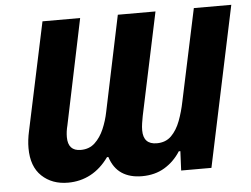

<svg xmlns="http://www.w3.org/2000/svg" viewBox="-51 -778 1113 853"><g transform="rotate(-5 505.0 -352.0)"><path d="M219 10Q148 10 102.5 -33Q57 -76 57 -158Q57 -194 66 -234L168 -714H336L238 -244Q231 -217 231 -192Q231 -130 288 -130Q326 -130 351 -153.5Q376 -177 391.5 -213Q407 -249 415 -289L504 -714H672L575 -256Q572 -240 569.5 -224Q567 -208 567 -193Q567 -130 627 -130Q667 -130 692 -155Q717 -180 732 -220Q747 -260 756 -305L843 -714H1010L859 0H724L728 -86H721Q693 -42 650 -16Q607 10 549 10Q495 10 459 -14Q423 -38 407 -88H401Q366 -39 320 -14.5Q274 10 219 10Z"/></g></svg>

Font: Noto Sans ExtraBold
Style: Italic
Weight: 800
Italic angle: -12°
Designer: Monotype Design Team
Foundry: Monotype Imaging Inc.
Version: Version 2.013; ttfautohint (v1.8.4.7-5d5b)